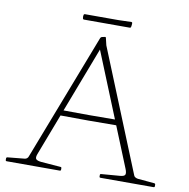

<svg xmlns="http://www.w3.org/2000/svg" viewBox="-90 -925 994 1012"><g transform="rotate(10 407.5 -418.5)"><path d="M12 0Q6 0 6 -6V-14Q6 -20 12 -21L104 -30Q111 -31 116 -35.5Q121 -40 123 -47L384 -724Q386 -730 392 -732L407 -735Q413 -737 414 -731L423 -693L687 -43Q689 -37 695.5 -33.5Q702 -30 709 -29L798 -21Q804 -20 804 -14V-6Q804 0 798 0H514Q508 0 508 -6V-14Q508 -20 514 -20L614 -28Q637 -30 640.5 -39.5Q644 -49 636 -69L383 -692L403 -689L165 -66Q157 -45 164 -37.5Q171 -30 193 -28L296 -20Q302 -20 302 -14V-6Q302 0 296 0ZM242 -316Q321 -315 399 -315Q477 -315 556 -316V-287Q477 -286 399 -286Q321 -286 242 -287ZM277 -829Q278 -835 284 -835H462L531 -837Q537 -837 537 -831Q537 -826 536.5 -821.5Q536 -817 535 -812Q534 -806 528 -806H284Q278 -806 277 -812Q276 -816 276 -820.5Q276 -825 277 -829Z"/></g></svg>

Font: Hahmlet Thin
Style: Regular
Weight: 250
Version: Version 1.002